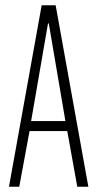

<svg xmlns="http://www.w3.org/2000/svg" viewBox="-20 -708 369 728"><path d="M14 0 138 -688H191L315 0H273L235 -211H92L53 0ZM98 -249H228L165 -619H162Z"/></svg>

Font: Saira UltraCondensed ExtraLight
Style: Regular
Weight: 250
Width: 1
Designer: Hector Gatti with collaboration of the Omnibus-Type team
Foundry: Omnibus-Type
Version: Version 1.101